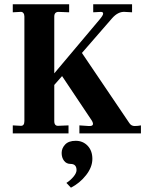

<svg xmlns="http://www.w3.org/2000/svg" viewBox="-20 -617 679 888"><path d="M308.1 251 287.1 229Q306.2 216.8 320.1 200Q334 183.1 334 169.9Q334 141.1 306.2 141.1Q287.1 141.1 276.1 126.5Q265.1 111.8 265.1 90.3Q265.1 68.8 281.2 51.5Q297.4 34.2 330.3 34.2Q363.3 34.2 385.3 57.1Q407.2 80.1 407.2 117.9Q407.2 155.8 378.2 192.9Q349.1 230 308.1 251ZM231 -57.1Q231 -33.2 251 -35.2L296.9 -37.1V0H39.1V-37.1L74.2 -35.2Q92.8 -33.2 92.8 -57.1V-541Q92.8 -550.8 87.9 -556.9Q83 -563 74.2 -562L39.1 -560.1V-597.2H299.8V-560.1L251 -562Q231 -562 231 -540V-277.8L439.9 -525.9Q457 -545.9 457 -554Q457 -562 446.8 -562L411.1 -560.1V-597.2H590.8V-560.1L557.1 -562Q526.4 -564 499 -533.2L358.9 -372.1L578.1 -47.9Q586.9 -34.2 602.5 -34.2Q618.2 -34.2 631.8 -37.1V0H347.2V-37.1L390.1 -34.2Q420.4 -32.2 404.8 -59.1L267.1 -265.1L231 -224.1Z"/></svg>

Font: Unna-Bold
Style: Bold
Weight: 700
Designer: Jorge de Buen U.
Foundry: Omnibus-Type
Version: Version 2.006;PS 002.006;hotconv 1.0.70;makeotf.lib2.5.58329